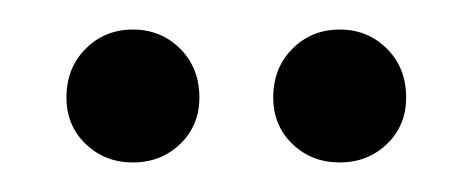

<svg xmlns="http://www.w3.org/2000/svg" viewBox="-20 -455 320 130"><path d="M70 -345Q51 -345 38 -357.5Q25 -370 25 -389Q25 -409 38 -422Q51 -435 70 -435Q89 -435 102 -422Q115 -409 115 -389Q115 -370 102 -357.5Q89 -345 70 -345ZM210 -345Q191 -345 178 -357.5Q165 -370 165 -389Q165 -409 178 -422Q191 -435 210 -435Q229 -435 242 -422Q255 -409 255 -389Q255 -370 242 -357.5Q229 -345 210 -345Z"/></svg>

Font: Dongle
Style: Bold
Weight: 700
Designer: Yanghee Ryu
Foundry: Yanghee Ryu
Version: Version 2.000